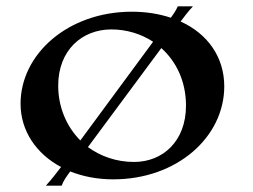

<svg xmlns="http://www.w3.org/2000/svg" viewBox="-20 -556 800 607"><path d="M338 11C540 11 689 -123 689 -283C689 -375 637 -449 551 -488C563 -504 575 -520 590 -536H542C537 -524 529 -512 520 -500C484 -512 442 -519 397 -519C195 -519 45 -385 45 -228C45 -143 94 -70 173 -28C158 -8 143 11 125 31H175C180 16 191 1 202 -14C242 2 288 11 338 11ZM404 -44C347 -44 298 -62 258 -91L490 -404C537 -362 568 -299 568 -222C568 -109 494 -44 404 -44ZM164 -285C164 -398 240 -463 332 -463C380 -463 426 -449 464 -424L234 -112C190 -156 164 -218 164 -285Z"/></svg>

Font: Coconat Demi
Style: Regular
Weight: 400
Designer: Sara Lavazza
Foundry: Collletttivo
Version: Version 1.000;Glyphs 3.2 (3217)